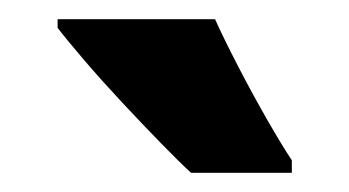

<svg xmlns="http://www.w3.org/2000/svg" viewBox="-20 -786 364 200"><path d="M204 -766Q213 -746 228 -717Q243 -688 258.5 -661Q274 -634 284 -619V-606H179Q167 -617 147.5 -637Q128 -657 107 -679.5Q86 -702 68 -723Q50 -744 40 -757V-766Z"/></svg>

Font: Noto Sans ExtraCondensed ExtraBold
Style: Regular
Weight: 800
Width: 2
Designer: Monotype Design Team
Foundry: Monotype Imaging Inc.
Version: Version 2.013; ttfautohint (v1.8.4.7-5d5b)